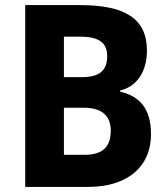

<svg xmlns="http://www.w3.org/2000/svg" viewBox="-20 -734 661 754"><path d="M293 -714H79V0H327C479 0 573 -78 573 -207C573 -312 524 -357 452 -374V-379C516 -393 557 -452 557 -535C557 -662 470 -714 293 -714ZM302 -431H231V-590H296C368 -590 401 -566 401 -514C401 -460 374 -431 302 -431ZM231 -311H308C385 -311 415 -275 415 -221C415 -161 387 -126 312 -126H231Z"/></svg>

Font: Noto Sans Armenian SemiCondensed Medium
Style: Regular
Weight: 500
Width: 4
Designer: Monotype Design Team
Foundry: Monotype Imaging Inc.
Version: Version 2.008